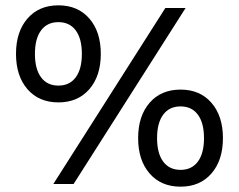

<svg xmlns="http://www.w3.org/2000/svg" viewBox="-20 -690 896 720"><path d="M358 -488Q358 -405 315 -355.5Q272 -306 199 -306Q126 -306 83 -355.5Q40 -405 40 -488Q40 -571 83 -620.5Q126 -670 199 -670Q272 -670 315 -620.5Q358 -571 358 -488ZM600 -660H676L256 0H180ZM111 -488Q111 -431 134 -400Q157 -369 199 -369Q241 -369 264 -400Q287 -431 287 -488Q287 -545 264 -576Q241 -607 199 -607Q157 -607 134 -576Q111 -545 111 -488ZM816 -172Q816 -89 773 -39.5Q730 10 657 10Q584 10 541 -39.5Q498 -89 498 -172Q498 -255 541 -304.5Q584 -354 657 -354Q730 -354 773 -304.5Q816 -255 816 -172ZM569 -172Q569 -115 592 -84Q615 -53 657 -53Q699 -53 722 -84Q745 -115 745 -172Q745 -229 722 -260Q699 -291 657 -291Q615 -291 592 -260Q569 -229 569 -172Z"/></svg>

Font: Work Sans
Style: Regular
Weight: 400
Designer: Wei Huang
Foundry: Wei Huang
Version: Version 1.500; ttfautohint (v1.6)